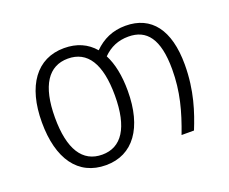

<svg xmlns="http://www.w3.org/2000/svg" viewBox="-94 -682 1002 841"><g transform="rotate(-20 406.5 -261.5)"><path d="M557 -534C497 -534 450 -512 411 -473C377 -513 330 -534 271 -534C143 -534 69 -431 69 -261C69 -91 140 11 270 11C397 11 470 -92 470 -263C470 -334 458 -392 435 -436C468 -469 506 -485 553 -485C638 -485 685 -427 685 -285C685 -182 662 -97 625 0H683C712 -72 744 -164 744 -286C744 -447 678 -534 557 -534ZM270 -38C178 -38 130 -114 130 -261C130 -411 181 -485 271 -485C362 -485 410 -411 410 -263C410 -113 360 -38 270 -38Z"/></g></svg>

Font: FiraGO Light
Style: Regular
Weight: 300
Designer: bBox Type
Foundry: bBox Type GmbH
Version: Version 1.001;PS 001.001;hotconv 1.0.88;makeotf.lib2.5.64775